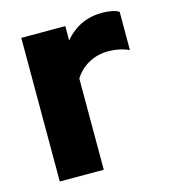

<svg xmlns="http://www.w3.org/2000/svg" viewBox="-87 -612 606 683"><g transform="rotate(-15 216.0 -270.5)"><path d="M50 0V-529H212V-476Q266 -541 351 -541Q394 -540 412 -528V-387Q378 -403 335 -403Q297 -403 264.5 -385.5Q232 -368 212 -336V0Z"/></g></svg>

Font: Red Hat Display Black
Style: Regular
Weight: 900
Designer: Pentagram, MCKL
Foundry: Pentagram, MCKL
Version: Version 1.023; ttfautohint (v1.8.3)